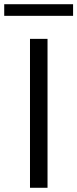

<svg xmlns="http://www.w3.org/2000/svg" viewBox="-54 -889 366 909"><path d="M88 0V-705H171V0ZM-34 -814V-869H292V-814Z"/></svg>

Font: Mulish
Style: Regular
Weight: 400
Designer: Vernon Adams
Foundry: Vernon Adams
Version: Version 3.603; ttfautohint (v1.8.3)